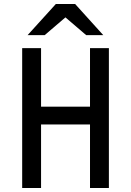

<svg xmlns="http://www.w3.org/2000/svg" viewBox="-20 -941 656 961"><path d="M91 0V-700H185.5V-407H430.5V-700H525V0H430.5V-318H185.5V0ZM118 -765 259.5 -921H356L497 -765H411.5L307.5 -854L203.5 -765Z"/></svg>

Font: Overpass Mono Medium
Style: Regular
Weight: 500
Monospace: yes
Designer: Delve Withrington, Dave Bailey
Foundry: Delve Fonts LLC
Version: Version 4.000